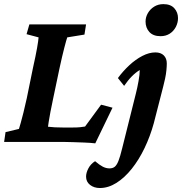

<svg xmlns="http://www.w3.org/2000/svg" viewBox="-26 -692 888 936"><path d="M438.5 6.8Q413.1 3.9 384.8 2.9Q356.4 2 331.5 1Q306.6 0 290 0H-5.9L1 -47.9L66.4 -63.5Q69.3 -73.2 75.2 -93.3Q81.1 -113.3 88.4 -143.6Q95.7 -173.8 104.5 -212.9L134.8 -361.3Q148.4 -421.9 154.8 -458.5Q161.1 -495.1 162.1 -509.8L103.5 -525.4L117.2 -573.2H393.6L385.7 -523.4L301.8 -509.8Q297.9 -499 287.6 -459.5Q277.3 -419.9 264.6 -361.3L233.4 -212.9Q225.6 -174.8 219.7 -145.5Q213.9 -116.2 211.4 -98.1Q209 -80.1 208 -74.2Q224.6 -72.3 241.7 -71.3Q258.8 -70.3 284.2 -70.3H322.3Q350.6 -70.3 364.3 -71.8Q377.9 -73.2 388.7 -75.2L466.8 -181.6L522.5 -167ZM769.5 -269.5 723.6 -90.8Q706.1 -27.3 678.7 29.8Q651.4 86.9 616.2 130.9Q581.1 174.8 541.5 199.7Q502 224.6 460.9 224.6Q432.6 224.6 413.1 209.5Q393.6 194.3 393.6 168.9Q393.6 150.4 404.8 128.9Q416 107.4 437.5 93.8Q459 112.3 475.1 120.6Q491.2 128.9 507.8 128.9Q523.4 128.9 533.2 121.1Q543 113.3 551.3 92.8Q559.6 72.3 569.3 32.2L636.7 -237.3Q643.6 -264.6 649.4 -296.9Q655.3 -329.1 655.3 -350.6Q635.7 -338.9 617.2 -320.3Q598.6 -301.8 579.1 -273.4L548.8 -311.5Q573.2 -344.7 604 -373.5Q634.8 -402.3 668 -419.4Q701.2 -436.5 731.4 -436.5Q757.8 -436.5 772.5 -421.9Q787.1 -407.2 787.1 -382.8Q787.1 -369.1 785.2 -349.1Q783.2 -329.1 778.8 -308.6Q774.4 -288.1 769.5 -269.5ZM756.8 -515.6Q720.7 -515.6 702.1 -536.1Q683.6 -556.6 683.6 -586.9Q683.6 -608.4 694.8 -627.9Q706.1 -647.5 725.6 -659.7Q745.1 -671.9 770.5 -671.9Q805.7 -671.9 823.7 -651.9Q841.8 -631.8 841.8 -603.5Q841.8 -581.1 831.1 -560.5Q820.3 -540 801.3 -527.8Q782.2 -515.6 756.8 -515.6Z"/></svg>

Font: Crimson Pro
Style: Bold Italic
Weight: 700
Italic angle: -12°
Designer: Jacques Le Bailly
Foundry: Baron von Fonthausen
Version: Version 1.003